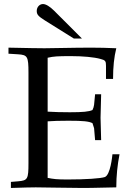

<svg xmlns="http://www.w3.org/2000/svg" viewBox="-20 -928 650 951"><path d="M389 3C420 3 420 3 556 0C556 -58 562 -112 572 -164H537C536 -155 527 -61 499 -51C478 -44 405 -39 315 -39C263 -39 245 -41 216 -47V-327C244 -329 274 -330 319 -330C393 -330 420 -327 438 -318L446 -293L451 -234H481C478 -327 478 -327 478 -345C478 -361 478 -361 481 -461H451L446 -409C445 -400 442 -391 438 -383C420 -375 392 -372 326 -372C284 -372 250 -373 216 -375V-642C247 -649 264 -650 333 -650C390 -650 446 -645 478 -636C502 -630 505 -625 505 -602V-537H540C540 -597 545 -645 556 -689C507 -691 476 -692 432 -692C339 -692 246 -689 200 -689C166 -689 121 -690 22 -692V-662L70 -659C116 -656 121 -648 121 -569V-120C121 -41 117 -34 70 -30L34 -27V3C100 1 129 0 157 0C203 0 319 3 389 3ZM346 -737H386L248 -875C227 -896 207 -908 193 -908C176 -908 162 -893 162 -874C162 -856 169 -848 202 -827Z"/></svg>

Font: Asana Math
Style: Regular
Weight: 400
Version: Version 000.958